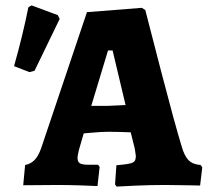

<svg xmlns="http://www.w3.org/2000/svg" viewBox="-20 -684 769 711"><path d="M406 -1 411 -72Q445 -75 459 -78Q473 -81 478 -87Q483 -93 483 -107Q483 -110 479 -134L464 -194Q412 -196 379 -196Q356 -196 312 -192L290 -190L272 -128Q267 -106 267 -100Q267 -85 275.5 -79.5Q284 -74 307 -74H343L349 -66L341 5Q326 4 278.5 2.5Q231 1 192 1L66 2L73 -73Q94 -77 108 -91.5Q122 -106 132 -134L302 -639L505 -655L518 -647Q533 -588 579.5 -409Q626 -230 653 -141Q663 -106 678.5 -90.5Q694 -75 723 -73L729 -64L721 3Q707 3 669.5 2Q632 1 591 1Q535 1 481 3.5Q427 6 412 7ZM380 -292Q385 -292 445 -295L397 -497H380L318 -292ZM32 -439Q65 -556 85 -657L97 -664L194 -628L201 -614L108 -422L89 -417Z"/></svg>

Font: Alegreya ExtraBold
Style: Regular
Weight: 800
Designer: Juan Pablo del Peral
Foundry: Huerta Tipografica
Version: Version 2.007; ttfautohint (v1.6)